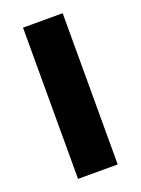

<svg xmlns="http://www.w3.org/2000/svg" viewBox="-112 -695 481 655"><g transform="rotate(-20 128.5 -367.5)"><path d="M200 -93H56V-642H200Z"/></g></svg>

Font: Noto Sans Kannada UI ExtraCondensed ExtraBold
Style: Regular
Weight: 800
Width: 2
Designer: Jelle Bosma - Monotype Design Team
Foundry: Monotype Imaging Inc.
Version: Version 2.005; ttfautohint (v1.8.4.7-5d5b)